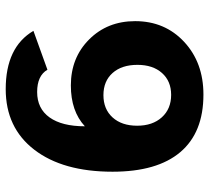

<svg xmlns="http://www.w3.org/2000/svg" viewBox="-50 -670 732 672"><g transform="rotate(-90 316.0 -334.0)"><path d="M320 -101Q368 -101 396.5 -133Q425 -165 425 -219Q425 -274 396.5 -306Q368 -338 319 -338Q270 -338 241 -306Q212 -274 212 -220Q212 -166 241.5 -133.5Q271 -101 320 -101ZM578 -227Q578 -123 505.5 -55.5Q433 12 321 12Q188 12 119.5 -69Q51 -150 51 -306Q51 -480 128 -580Q205 -680 340 -680Q487 -680 544 -583L408 -534Q387 -570 330 -570Q272 -570 241 -526.5Q210 -483 210 -403Q263 -452 353 -452Q450 -452 514 -388Q578 -324 578 -227Z"/></g></svg>

Font: Atkinson Hyperlegible Pro
Style: Bold
Weight: 700
Designer: Elliott Scott, Megan Eiswerth, Linus Boman, Theodore Petrosky, Jacob Perez
Foundry: Braille Institute
Version: Version 1.5.1